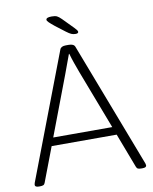

<svg xmlns="http://www.w3.org/2000/svg" viewBox="-94 -934 800 1006"><g transform="rotate(-10 306.5 -431.0)"><path d="M31 2Q10 2 10 -10Q10 -13 12 -20L266 -686Q272 -702 298 -702H313Q340 -702 346 -686L601 -20Q603 -13 603 -10Q603 2 582 2H576Q565 2 558.5 -0.5Q552 -3 549 -11L479 -195H133L63 -11Q60 -3 53.5 -0.5Q47 2 36 2ZM268 -552 149 -238H463L343 -552Q333 -579 324 -604.5Q315 -630 308 -655H306Q296 -630 287.5 -605Q279 -580 268 -552ZM359 -752Q346 -752 336 -756.5Q326 -761 310 -773L259 -812Q238 -829 229.5 -837.5Q221 -846 221 -851Q221 -864 250 -864Q269 -864 278.5 -859.5Q288 -855 302 -841L358 -784Q364 -778 369 -771.5Q374 -765 374 -761Q374 -752 359 -752Z"/></g></svg>

Font: Asap ExtraLight
Style: Regular
Weight: 200
Designer: Pablo Cosgaya
Foundry: Omnibus-Type
Version: Version 3.001; ttfautohint (v1.8.4.7-5d5b)